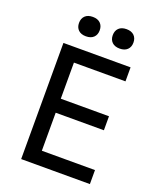

<svg xmlns="http://www.w3.org/2000/svg" viewBox="-167 -1034 935 1134"><g transform="rotate(20 300.0 -467.0)"><path d="M265 -828.5Q248 -812 217 -812Q186 -812 169 -828.5Q152 -845 152 -873Q152 -901 169 -917.5Q186 -934 217 -934Q248 -934 265 -917.5Q282 -901 282 -873Q282 -845 265 -828.5ZM477 -828.5Q460 -812 429 -812Q398 -812 381 -828.5Q364 -845 364 -873Q364 -901 381 -917.5Q398 -934 429 -934Q460 -934 477 -917.5Q494 -901 494 -873Q494 -845 477 -828.5ZM538 0H106V-730H528V-642H204V-415H507V-327H204V-88H538Z"/></g></svg>

Font: Sora
Style: Regular
Weight: 400
Designer: Jonathan Barnbrook, Julián Moncada
Foundry: Barnbrook Fonts
Version: Version 2.000